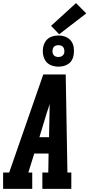

<svg xmlns="http://www.w3.org/2000/svg" viewBox="-35 -1213 574 1233"><path d="M-15 0V-105H24L243 -735H387L398 -105H423V0H237V-105H275L277 -227H185L147 -105H172V0ZM280 -332 283 -490Q283 -504 283.5 -518Q284 -532 284 -546Q280 -532 275.5 -518Q271 -504 266 -490L218 -332ZM340 -785Q316 -785 294 -793.5Q272 -802 259 -820Q246 -838 242 -861.5Q238 -885 242 -909Q245 -926 253.5 -941.5Q262 -957 276 -967Q290 -977 307 -981Q324 -985 340 -985Q364 -985 386 -976.5Q408 -968 421.5 -950Q435 -932 438.5 -908.5Q442 -885 438 -861Q436 -844 427.5 -828.5Q419 -813 404.5 -803Q390 -793 373.5 -789Q357 -785 340 -785ZM340 -847Q347 -847 353 -848.5Q359 -850 364.5 -854Q370 -858 373.5 -863.5Q377 -869 378 -876Q379 -885 377.5 -894Q376 -903 371 -910Q366 -917 357.5 -920Q349 -923 340 -923Q334 -923 327.5 -921.5Q321 -920 315.5 -916Q310 -912 307 -906.5Q304 -901 303 -894Q301 -885 302.5 -876Q304 -867 309 -860Q314 -853 322.5 -850Q331 -847 340 -847ZM345 -993 293 -1047 453 -1193 519 -1127Z"/></svg>

Font: Iosevka Slab Extrabold
Style: Italic
Weight: 800
Italic angle: -9°
Monospace: yes
Designer: Belleve Invis
Foundry: Belleve Invis
Version: Version 11.1.0; ttfautohint (v1.8.3)